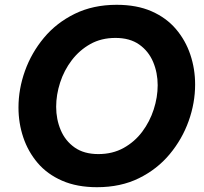

<svg xmlns="http://www.w3.org/2000/svg" viewBox="-20 -770 850 800"><path d="M384 10Q301 10 239 -17Q177 -44 137 -91Q97 -138 77 -197.5Q57 -257 57 -322Q57 -399 84 -474.5Q111 -550 163 -612.5Q215 -675 291.5 -712.5Q368 -750 466 -750Q550 -750 611.5 -723Q673 -696 713 -649Q753 -602 773 -542.5Q793 -483 793 -418Q793 -341 766 -265.5Q739 -190 687 -127.5Q635 -65 559 -27.5Q483 10 384 10ZM390 -128Q449 -128 495 -153.5Q541 -179 572.5 -221Q604 -263 620.5 -314Q637 -365 637 -415Q637 -467 618 -512Q599 -557 560 -584.5Q521 -612 461 -612Q402 -612 356.5 -586.5Q311 -561 279 -519Q247 -477 230.5 -426Q214 -375 214 -325Q214 -273 233 -228Q252 -183 291 -155.5Q330 -128 390 -128Z"/></svg>

Font: Be Vietnam Pro
Style: Bold Italic
Weight: 700
Italic angle: -12°
Designer: Lam Bao, Tony Le, Vietanh Nguyen
Foundry: Yellow Type Foundry
Version: Version 1.002; ttfautohint (v1.8.3)